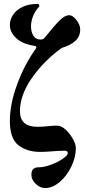

<svg xmlns="http://www.w3.org/2000/svg" viewBox="-20 -762 434 972"><path d="M139 123Q139 102 148.5 93.5Q158 85 175 85Q203 85 238 72Q273 59 298 41.5Q323 24 323 14Q323 1 308 1Q290 1 273.5 2Q257 3 244 4Q210 7 183 7Q117 7 73.5 -26.5Q30 -60 30 -150Q30 -235 67 -335.5Q104 -436 161 -515Q164 -520 164 -523Q164 -528 154 -530Q94 -539 62 -569Q30 -599 30 -636Q30 -663 46.5 -687.5Q63 -712 94 -727Q125 -742 168 -742Q174 -742 176.5 -740Q179 -738 179 -731Q179 -728 170 -719Q155 -701 146 -676.5Q137 -652 137 -629Q137 -600 149 -581Q161 -562 184 -562Q192 -562 196.5 -563.5Q201 -565 206 -571Q256 -633 282 -659Q308 -685 331 -685Q348 -685 367 -660.5Q386 -636 386 -613Q386 -578 362 -555.5Q338 -533 292 -519Q203 -455 142 -368Q81 -281 81 -199Q81 -120 170 -120Q185 -120 198 -121Q211 -122 221 -123Q248 -126 269 -126Q290 -126 312 -106Q334 -86 349 -58.5Q364 -31 364 -13Q364 34 341 81.5Q318 129 282 159.5Q246 190 208 190Q183 190 161 169Q139 148 139 123Z"/></svg>

Font: EB Garamond ExtraBold
Style: Regular
Weight: 800
Designer: Georg Duffner and Octavio Pardo
Foundry: Georg Duffner
Version: Version 1.000